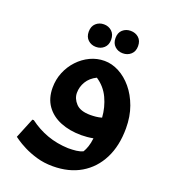

<svg xmlns="http://www.w3.org/2000/svg" viewBox="-177 -885 1121 1271"><g transform="rotate(20 384.0 -249.5)"><path d="M343 260Q281 260 228.5 244.5Q176 229 137 209Q98 189 76 173.5Q54 158 54 158L112 16H122Q182 61 250.5 85.5Q319 110 398 113Q429 113 455 110Q481 107 502 97Q513 79 521.5 54Q530 29 534 -6Q513 -2 491.5 0Q470 2 451 2Q367 2 302.5 -24.5Q238 -51 201.5 -102.5Q165 -154 165 -229Q165 -287 186 -338Q207 -389 244 -428.5Q281 -468 328.5 -490.5Q376 -513 429 -513Q481 -513 531.5 -486.5Q582 -460 623 -411Q664 -362 689 -293.5Q714 -225 714 -141Q714 -18 668.5 72Q623 162 540 211Q457 260 343 260ZM328 -252Q328 -211 359.5 -177.5Q391 -144 461 -144Q480 -144 500 -146Q520 -148 541 -154Q536 -226 506.5 -289Q477 -352 418 -391Q373 -369 350.5 -331.5Q328 -294 328 -252ZM523 -601Q490 -601 467 -622Q444 -643 444 -680Q444 -718 467 -738.5Q490 -759 523 -759Q557 -759 580 -738.5Q603 -718 603 -680Q603 -643 580 -622Q557 -601 523 -601ZM342 -580Q309 -580 286 -601Q263 -622 263 -659Q263 -697 286 -718Q309 -739 342 -739Q375 -739 398 -718Q421 -697 421 -659Q421 -622 398 -601Q375 -580 342 -580Z"/></g></svg>

Font: Kufam
Style: Bold Italic
Weight: 700
Italic angle: -11°
Designer: Artur Schmal
Foundry: Original Type
Version: Version 1.301; ttfautohint (v1.8.3)